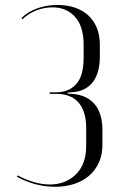

<svg xmlns="http://www.w3.org/2000/svg" viewBox="-20 -726 448 754"><path d="M196.6 7.5Q236.9 7.5 270.9 -3.5Q304.9 -14.5 329.5 -35.6Q354.1 -56.6 368.2 -87.2Q382.2 -117.9 382.2 -156.5V-215.6Q382.2 -249.2 374 -275Q365.8 -300.8 350.6 -318.1Q335.5 -335.4 313.5 -345.4Q291.5 -355.4 265 -357.1L245.4 -358.5V-362.5L265 -363.9Q289.5 -365.6 309.3 -375.1Q329.1 -384.5 343.1 -401.6Q357 -418.8 364.6 -444.5Q372.1 -470.2 372.1 -503.9V-549.6Q372.1 -587.6 360.2 -616.8Q348.2 -645.9 326.3 -665.9Q304.4 -685.9 273.8 -696.2Q243.2 -706.5 206.6 -706.5Q162.9 -706.5 125.4 -692.9Q88 -679.4 63.9 -654.6L68.5 -650.6Q90 -672 121.4 -684.6Q152.8 -697.1 186.4 -697.1Q241 -697.1 274.7 -659.9Q308.4 -622.8 308.4 -550V-498.5Q308.4 -428.4 279.4 -395.9Q250.4 -363.5 200.6 -363.5H175V-357.5H200.6Q228 -357.5 249.9 -349.5Q271.8 -341.5 286.9 -325Q302.1 -308.5 310.3 -283.2Q318.5 -258 318.5 -222.5V-154.2Q318.5 -80.6 278 -41.1Q237.5 -1.5 175.8 -1.5Q146.2 -1.5 114.5 -10.5Q82.8 -19.5 49.2 -37.2L46.2 -32.2Q80.9 -12.8 119 -2.6Q157.1 7.5 196.6 7.5Z"/></svg>

Font: Moniqa Black
Style: Regular
Weight: 900
Designer: Rajesh Rajput
Foundry: Rajesh Rajput
Version: Version 1.000